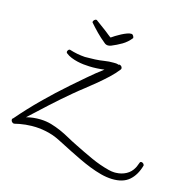

<svg xmlns="http://www.w3.org/2000/svg" viewBox="-218 -806 1128 1145"><g transform="rotate(20 346.0 -233.5)"><path d="M762.7 55.7Q751 119.1 715.3 155.8Q679.7 192.4 612.3 196.3Q578.1 198.2 542 191.9Q505.9 185.5 469.7 174.8Q433.6 164.1 398.4 150.9Q363.3 137.7 331.1 125Q284.2 106.4 236.8 86.9Q189.5 67.4 139.6 62.5Q124 60.5 109.4 60.1Q94.7 59.6 80.1 60.5Q73.2 61.5 67.4 61.5Q61.5 61.5 54.7 62.5Q36.1 64.5 18.1 67.9Q0 71.3 -17.6 76.2Q-25.4 78.1 -34.7 81.5Q-43.9 85 -50.8 85.9Q-56.6 85.9 -62.5 81.1Q-68.4 76.2 -69.3 70.3Q-71.3 61.5 -64.5 57.6Q-7.8 -21.5 55.7 -96.2Q119.1 -170.9 186.5 -241.2Q226.6 -282.2 265.6 -322.8Q304.7 -363.3 347.7 -401.4Q326.2 -396.5 301.8 -393.1Q277.3 -389.6 254.9 -388.7Q238.3 -387.7 218.8 -388.2Q199.2 -388.7 179.2 -391.6Q159.2 -394.5 140.1 -400.4Q121.1 -406.2 106.4 -416Q100.6 -419.9 100.6 -423.8Q99.6 -428.7 103.5 -435.5Q107.4 -442.4 113.3 -442.4H115.2Q163.1 -431.6 211.9 -432.6Q228.5 -434.6 243.7 -436Q258.8 -437.5 274.4 -439.5Q302.7 -443.4 329.6 -450.2Q356.4 -457 384.8 -459Q389.6 -460 400.4 -460Q411.1 -460 416 -457Q417 -460 421.9 -460Q427.7 -460 433.6 -455.6Q439.5 -451.2 440.4 -444.3Q441.4 -441.4 439.5 -436.5Q418.9 -404.3 391.6 -374Q364.3 -343.8 335 -314.5Q305.7 -285.2 275.4 -257.3Q245.1 -229.5 217.8 -202.1Q162.1 -146.5 109.9 -89.8Q57.6 -33.2 4.9 25.4Q45.9 10.7 91.8 7.8Q127.9 5.9 159.7 12.2Q191.4 18.6 221.7 28.8Q252 39.1 282.2 52.7Q312.5 66.4 345.7 79.1Q402.3 101.6 460 122.1Q517.6 142.6 577.1 152.3Q596.7 155.3 612.3 154.3Q618.2 154.3 622.1 153.3Q656.2 149.4 683.1 131.8Q710 114.3 723.6 83Q727.5 74.2 729.5 65.4Q731.4 56.6 734.4 48.8Q736.3 41 744.1 41Q750 41 755.4 44.9Q760.7 48.8 762.7 55.7ZM444.3 -636.7Q423.8 -605.5 395.5 -585.4Q367.2 -565.4 335 -548.8Q323.2 -543.9 315.4 -543.9Q302.7 -543.9 293 -551.8Q263.7 -571.3 236.8 -594.2Q210 -617.2 184.6 -641.6Q184.6 -642.6 184.1 -643.6Q183.6 -644.5 183.6 -645.5Q183.6 -651.4 189 -657.7Q194.3 -664.1 200.2 -664.1H203.1L270.5 -623Q273.4 -621.1 280.3 -616.7Q287.1 -612.3 294.9 -606.9Q302.7 -601.6 309.1 -597.7Q315.4 -593.8 316.4 -593.8Q324.2 -600.6 338.4 -611.3Q352.5 -622.1 368.7 -632.3Q384.8 -642.6 400.4 -649.9Q416 -657.2 426.8 -657.2Q433.6 -657.2 439 -649.9Q444.3 -642.6 444.3 -636.7Z"/></g></svg>

Font: Calligraffitti
Style: Regular
Weight: 400
Designer: Dathan Boardman
Foundry: Open Window
Version: Version 1.001